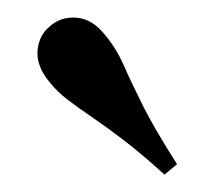

<svg xmlns="http://www.w3.org/2000/svg" viewBox="-20 -685 248 222"><path d="M170.2 -483.1Q143.5 -507.3 123 -523Q102.4 -538.7 86.3 -549.6Q70.2 -560.5 58.1 -569.8Q46 -579 37.1 -590.3Q21.8 -608.9 23.4 -626.6Q25 -644.4 37.9 -654.8Q50.8 -666.1 69 -664.5Q87.1 -662.9 101.6 -644.4Q114.5 -629 123 -609.7Q131.5 -590.3 145.2 -562.9Q158.9 -535.5 184.7 -495.2Z"/></svg>

Font: Playfair 5pt SemiExpanded Light
Style: Regular
Weight: 400
Version: Version 2.203